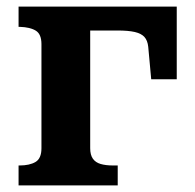

<svg xmlns="http://www.w3.org/2000/svg" viewBox="-20 -559 587 579"><path d="M105 -112V-426Q105 -456 88 -466.5Q71 -477 40 -478H36V-539H252V-112Q252 -92 260 -80.5Q268 -69 283.5 -64.5Q299 -60 321 -60H335V0H36V-60H39Q69 -60 87 -70.5Q105 -81 105 -112ZM190 -467V-539H513V-320H436L427 -418Q425 -437 415.5 -447.5Q406 -458 386.5 -462.5Q367 -467 334 -467Z"/></svg>

Font: Roboto Serif SemiBold
Style: Regular
Weight: 600
Designer: Greg Gazdowicz
Foundry: Commercial Type
Version: Version 1.008